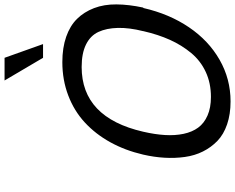

<svg xmlns="http://www.w3.org/2000/svg" viewBox="-116 -916 1046 855"><g transform="rotate(-90 407.5 -489.0)"><path d="M695.8 -374V-375Q711.4 -437 710.2 -487.5Q709 -538.1 692.4 -574Q675.8 -609.9 636.5 -629.4Q597.2 -648.9 536.1 -648.9Q311 -648.9 248 -375Q235.8 -322.3 233.2 -277.8Q230.5 -233.4 238.5 -195.1Q246.6 -156.7 266.1 -130.1Q285.6 -103.5 320.1 -88.4Q354.5 -73.2 402.8 -73.2Q464.4 -73.2 513.9 -96.2Q563.5 -119.1 598.4 -161.1Q633.3 -203.1 657 -255.6Q680.7 -308.1 695.8 -374ZM800.8 -375 798.8 -374Q772.5 -258.8 713.1 -171.1Q653.8 -83.5 568.4 -34.7Q482.9 14.2 382.8 14.2Q325.7 14.2 280.8 -1.2Q235.8 -16.6 207 -44.4Q178.2 -72.3 159.9 -108.9Q141.6 -145.5 135.5 -189.5Q129.4 -233.4 132.1 -279.8Q134.8 -326.2 146 -375Q164.6 -455.1 200.9 -521Q237.3 -586.9 289.1 -634.8Q340.8 -682.6 409.7 -708.7Q478.5 -734.9 558.1 -734.9Q621.6 -734.9 670.7 -717.8Q719.7 -700.7 750.5 -669.4Q781.2 -638.2 798.3 -593.8Q815.4 -549.3 814.9 -494.1Q814.5 -439 800.8 -375ZM638.2 -820.8H577.1L476.1 -992.2H577.1Z"/></g></svg>

Font: Perun
Style: Italic
Weight: 400
Italic angle: -12°
Foundry: Stefan Peev, Context Ltd
Version: Version 001.000